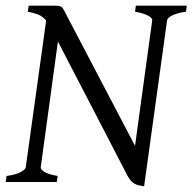

<svg xmlns="http://www.w3.org/2000/svg" viewBox="-20 -635 672 670"><path d="M628.9 -594.2Q596.7 -589.4 580.3 -580.8Q564 -572.3 563 -564L482.9 15.1Q472.7 13.7 464.4 11.7Q456.1 9.8 449.2 5.9Q442.4 2 436.5 -4.6Q430.7 -11.2 424.8 -22L182.1 -490.2L122.1 -50.8Q120.6 -44.9 134.3 -35.6Q147.9 -26.4 181.2 -21L178.2 0H0L2.9 -21Q36.1 -25.4 52.5 -34.7Q68.8 -43.9 69.8 -50.8L141.1 -563.5Q128.4 -578.1 113.3 -584.2Q98.1 -590.3 77.1 -594.2L80.1 -615.2H167Q177.7 -615.2 183.8 -614.7Q189.9 -614.3 194.6 -610.6Q199.2 -606.9 203.4 -599.1Q207.5 -591.3 214.8 -577.1L451.2 -126L511.2 -564Q511.7 -566.9 508.8 -571Q505.9 -575.2 498.8 -579.3Q491.7 -583.5 480 -587.4Q468.3 -591.3 451.2 -594.2L454.1 -615.2H631.8Z"/></svg>

Font: Gentium Plus
Style: Italic
Weight: 400
Italic angle: -8°
Designer: J. Victor Gaultney, Annie Olsen, Iska Routamaa
Foundry: SIL International
Version: Version 1.510